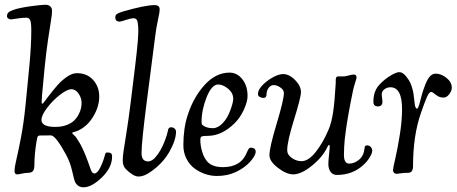

<svg xmlns="http://www.w3.org/2000/svg" viewBox="-20 -737 1945 818"><path d="M89.4 -295.4 105.5 -460.4Q113.3 -545.9 113.3 -606.9Q113.3 -639.2 108.9 -650.4Q104.5 -661.6 92.3 -661.6Q76.2 -661.6 53 -658Q29.8 -654.3 27.3 -654.3Q20 -654.3 14.9 -658.2Q9.8 -662.1 9.8 -668Q9.8 -677.7 15.6 -683.6Q21.5 -689.5 38.6 -695.3Q61.5 -703.6 109.1 -710.2Q156.7 -716.8 173.8 -716.8Q185.5 -716.8 193.6 -710.2Q201.7 -703.6 201.7 -690.9Q201.7 -675.8 197 -647.9Q192.4 -620.1 184.3 -565.4Q176.3 -510.7 169.9 -446.8L159.2 -332.5Q155.8 -294.9 159.2 -294.9Q161.6 -294.9 165.5 -299.3Q169.4 -303.7 176.5 -313.5Q183.6 -323.2 184.1 -323.7Q209.5 -356.9 226.3 -375.7Q243.2 -394.5 265.4 -409.9Q287.6 -425.3 307.6 -425.3Q350.6 -425.3 376.7 -396.5Q402.8 -367.7 402.8 -325.7Q402.8 -280.8 374.8 -236.6Q346.7 -192.4 303.2 -176.8Q301.3 -176.3 298.8 -175.5Q296.4 -174.8 294.7 -174.3Q293 -173.8 291.3 -173.3Q289.6 -172.9 288.6 -172.1Q287.6 -171.4 287.6 -170.4Q287.6 -168.9 290.5 -165.8Q293.5 -162.6 297.6 -158.9Q301.8 -155.3 303.7 -152.3Q309.1 -144.5 314.7 -135.5Q320.3 -126.5 324.5 -118.9Q328.6 -111.3 333.7 -99.9Q338.9 -88.4 341.6 -82Q344.2 -75.7 349.1 -63Q354 -50.3 355.5 -46.1Q356.9 -42 361.6 -29.1Q366.2 -16.1 366.7 -14.6Q372.1 2 382.3 2Q394.5 2 407 -22.9Q419.4 -47.9 426.3 -73.7Q427.7 -79.1 428.2 -81.1Q428.7 -83 430.7 -85.2Q432.6 -87.4 436 -87.4Q447.8 -87.4 452.6 -84Q457.5 -80.6 457.5 -69.3Q457.5 -23.4 414.1 18.8Q370.6 61 335.9 61Q310.1 61 298.8 36.1Q296.4 30.8 287.6 -7.6Q278.8 -45.9 261.7 -77.6Q216.8 -160.2 196.8 -160.2Q192.9 -160.2 173.8 -159.9Q154.8 -159.7 150.4 -159.7Q148.4 -159.7 147.2 -159.4Q146 -159.2 144.8 -158.7Q143.6 -158.2 142.6 -157.5Q141.6 -156.7 141.1 -156Q140.6 -155.3 139.9 -153.6Q139.2 -151.9 138.9 -150.9Q138.7 -149.9 138.2 -147.5Q137.7 -145 137.5 -143.8Q137.2 -142.6 136.7 -139.4Q136.2 -136.2 135.7 -134.8Q126.5 -79.1 126.5 -33.7Q126.5 -15.6 120.6 -8.5Q114.7 -1.5 103 -1Q86.4 -0.5 73.2 2.7Q60.1 5.9 53.7 5.9Q42 5.9 42 -7.8Q42 -25.4 49.6 -56.6Q57.1 -87.9 69.3 -150.9Q81.5 -213.9 89.4 -295.4ZM156.7 -226.1Q156.7 -196.3 215.8 -196.3Q242.2 -196.3 262.7 -203.9Q283.2 -211.4 295.2 -222.9Q307.1 -234.4 314.7 -248.8Q322.3 -263.2 325 -275.4Q327.6 -287.6 327.6 -298.3Q327.6 -319.3 314.9 -338.1Q302.2 -356.9 284.2 -356.9Q266.6 -356.9 235.8 -333.3Q205.1 -309.6 180.9 -277.8Q156.7 -246.1 156.7 -226.1Z M536.1 -295.4 555.2 -450.7Q563.5 -518.6 566.9 -559.8Q570.3 -601.1 568.8 -623Q567.4 -645 563 -652.1Q558.6 -659.2 549.3 -659.2Q537.1 -659.2 516.6 -652.1Q496.1 -645 489.3 -645Q471.2 -645 471.2 -663.6Q471.2 -672.4 478.3 -677.5Q485.4 -682.6 503.9 -688Q598.6 -715.3 638.2 -715.3Q660.2 -715.3 660.2 -697.3Q660.2 -684.1 653.1 -652.8Q646 -621.6 641.1 -582L605 -301.8Q583 -130.4 583 -85Q583 -49.3 611.3 -49.3Q630.9 -49.3 652.8 -80.3Q674.8 -111.3 690.4 -160.6Q692.4 -166.5 694.1 -174.8Q695.8 -183.1 696.8 -186.3Q697.8 -189.5 700.7 -192.1Q703.6 -194.8 709 -194.8Q717.8 -194.8 723.9 -189.2Q730 -183.6 730 -176.3Q730 -140.6 701.9 -90.8Q673.8 -41 621.1 -4.4Q593.3 15.1 570.3 15.1Q547.9 15.1 516.1 -16.6Q502.9 -29.8 502.9 -52.7Q502.9 -70.8 506.6 -94.7Q510.3 -118.7 519 -173.6Q527.8 -228.5 536.1 -295.4Z M958.5 -427.7Q981.9 -427.7 1000.5 -412.1Q1034.7 -381.8 1034.7 -328.1Q1034.7 -303.7 1018.8 -269.3Q1002.9 -234.9 979.5 -211.9Q924.8 -158.2 865.2 -158.2Q845.2 -158.2 839.4 -155.5Q833.5 -152.8 833.5 -141.6Q833.5 -115.7 841.6 -89.6Q849.6 -63.5 864.3 -47.4Q885.3 -24.9 929.7 -24.9Q1006.8 -24.9 1031.7 -87.4Q1036.6 -99.1 1040 -103.5Q1043.5 -107.9 1048.3 -107.9Q1055.7 -107.9 1061.5 -105Q1069.3 -101.1 1069.3 -90.8Q1069.3 -73.7 1043.9 -45.9Q1020.5 -21 984.9 -4.2Q949.2 12.7 904.3 12.7Q878.4 12.7 853.5 4.2Q828.6 -4.4 807.9 -20Q787.1 -35.6 774.2 -61.3Q761.2 -86.9 761.2 -118.2Q761.2 -189.5 779.3 -245.6Q804.2 -323.2 852.1 -375.5Q899.9 -427.7 958.5 -427.7ZM847.2 -201.2Q862.3 -190.9 887.2 -190.9Q908.2 -190.9 928.5 -211.9Q948.7 -232.9 960.9 -266.1Q973.6 -299.8 973.6 -316.4Q973.6 -345.2 943.4 -365.2Q926.3 -377 909.2 -377Q882.3 -377 860.4 -323.2Q838.9 -269 838.9 -219.2Q838.9 -210 840.1 -207.5Q841.3 -205.1 847.2 -201.2Z M1229 5.9Q1200.2 5.9 1164.1 -22Q1127.9 -49.8 1127.9 -75.7Q1127.9 -107.9 1158.7 -210.2Q1189.5 -312.5 1189.5 -340.8Q1189.5 -355 1172.4 -365.7Q1159.2 -374.5 1146 -374.5Q1132.8 -374.5 1124.3 -362.3Q1115.7 -350.1 1115.7 -336.4Q1115.7 -319.8 1102.5 -319.8Q1094.2 -319.8 1086.7 -324Q1079.1 -328.1 1079.1 -336.4Q1079.1 -356.4 1103.5 -379.4Q1122.6 -397 1145.5 -409.2Q1168.5 -421.4 1186.5 -421.4Q1212.9 -421.4 1238.3 -395Q1262.2 -370.1 1262.2 -344.7Q1262.2 -322.3 1232.9 -228Q1203.6 -133.8 1203.6 -97.2Q1203.6 -77.6 1223.1 -64Q1242.7 -50.3 1264.6 -50.3Q1293.9 -50.3 1325 -89.4Q1356 -128.4 1379.4 -183.6Q1392.6 -214.4 1399.2 -259Q1405.8 -303.7 1410.2 -379.9Q1410.6 -384.3 1410.4 -388.4Q1410.2 -392.6 1410.4 -397Q1410.6 -401.4 1411.4 -404.5Q1412.1 -407.7 1414.8 -409.7Q1417.5 -411.6 1421.9 -411.6Q1423.3 -411.6 1428.5 -411.6Q1433.6 -411.6 1438.2 -411.6Q1442.9 -411.6 1446.3 -411.6Q1450.7 -411.6 1465.6 -415.5Q1480.5 -419.4 1485.4 -419.4Q1493.2 -419.4 1496.1 -416.5Q1499 -413.6 1499 -406.7Q1499 -403.3 1496.3 -395.3Q1493.7 -387.2 1489 -371.3Q1484.4 -355.5 1481 -336.4Q1480 -332 1475.3 -308.3Q1470.7 -284.7 1469.2 -276.4Q1467.8 -268.1 1463.6 -245.4Q1459.5 -222.7 1457.8 -210.7Q1456.1 -198.7 1453.1 -178Q1450.2 -157.2 1448.7 -142.8Q1447.3 -128.4 1446.3 -110.6Q1445.3 -92.8 1445.3 -77.6Q1445.3 -40 1467.3 -40Q1489.7 -40 1509.8 -56.6Q1529.8 -73.2 1533.2 -105.5Q1533.7 -109.4 1533.9 -111.1Q1534.2 -112.8 1536.6 -115.2Q1539.1 -117.7 1543.5 -117.7Q1553.2 -117.7 1559.6 -110.8Q1565.9 -104 1565.9 -94.2Q1565.9 -85 1555.9 -67.9Q1545.9 -50.8 1528.8 -34.7Q1482.4 8.3 1415.5 8.3Q1397.5 8.3 1388.2 -5.1Q1378.9 -18.6 1378.9 -38.1Q1378.9 -51.3 1381.8 -77.9Q1384.8 -104.5 1384.8 -113.8Q1384.8 -119.6 1380.9 -119.6Q1379.4 -119.6 1375.5 -112.3Q1356 -69.3 1309.8 -31.7Q1263.7 5.9 1229 5.9Z M1835.9 -423.3Q1859.4 -423.3 1882.1 -405.3Q1904.8 -387.2 1904.8 -362.8Q1904.8 -349.6 1893.8 -335.4Q1882.8 -321.3 1870.1 -321.3Q1856 -321.3 1845.9 -327.1Q1835.9 -333 1829.1 -339.1Q1822.3 -345.2 1816.9 -345.2Q1808.6 -345.2 1799.6 -325.2Q1790.5 -305.2 1773.4 -255.9Q1739.7 -159.2 1739.7 -29.3Q1739.7 -16.1 1734.6 -8.1Q1729.5 0 1713.4 -0.5Q1703.1 -1 1689 1.2Q1674.8 3.4 1671.9 3.4Q1664.1 3.9 1659.2 -0.7Q1654.3 -5.4 1654.3 -12.2Q1654.3 -19.5 1664.1 -61.3Q1673.8 -103 1683.3 -162.6Q1692.9 -222.2 1692.9 -272Q1692.9 -365.2 1643.6 -365.2Q1628.4 -365.2 1617.4 -356.4Q1606.4 -347.7 1606.4 -335Q1606.4 -328.1 1607.9 -319.1Q1609.4 -310.1 1609.4 -304.2Q1609.4 -283.7 1589.8 -283.7Q1570.8 -283.7 1570.8 -303.7Q1570.8 -348.1 1595.7 -375.5Q1616.2 -397.9 1642.1 -413.8Q1668 -429.7 1681.2 -429.7Q1700.2 -429.7 1721.2 -396.5Q1729 -384.8 1734.4 -367.7Q1739.7 -350.6 1741.5 -338.6Q1743.2 -326.7 1745.1 -310.1Q1747.1 -293.5 1747.1 -292Q1750 -273.9 1757.3 -273.9Q1760.3 -273.9 1766.1 -291Q1773.4 -320.3 1778.3 -337.2Q1783.2 -354 1792.2 -377.2Q1801.3 -400.4 1812 -411.9Q1822.8 -423.3 1835.9 -423.3Z"/></svg>

Font: Cooper*
Style: Italic
Weight: 400
Italic angle: -7°
Designer: Owen Earl
Foundry: indestructible type*
Version: Version 0.001